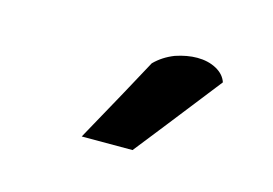

<svg xmlns="http://www.w3.org/2000/svg" viewBox="-39 -823 405 285"><g transform="rotate(15 163.0 -680.5)"><path d="M282.2 -733.4Q278.3 -745.1 265.6 -752Q252.9 -758.8 236.3 -758.8Q220.7 -758.8 203.1 -752.9Q185.5 -746.1 172.9 -733.4Q149.4 -689.5 100.6 -601.6Q120.1 -601.6 178.7 -601.6Q205.1 -634.8 282.2 -733.4Z"/></g></svg>

Font: DaxlinePro-Medium
Style: Medium
Weight: 400
Designer: Hans Reichel
Version: Version 7.502; 2006